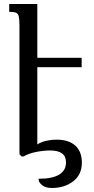

<svg xmlns="http://www.w3.org/2000/svg" viewBox="-20 -780 467 957"><path d="M387 -445H166V-60Q186 -73 211.5 -78.5Q237 -84 261 -84Q322 -84 355 -54.5Q388 -25 388 31Q388 91 344.5 124Q301 157 239 157Q208 157 190 143Q172 129 172 111Q309 111 309 29Q309 -30 230 -30Q199 -30 162 -23Q125 -16 97 0H88L77 -11V-654Q77 -684 73.5 -698.5Q70 -713 59 -717Q48 -721 26 -721V-760H166V-492H387Z"/></svg>

Font: Noto Serif Armenian Condensed Medium
Style: Regular
Weight: 500
Width: 3
Designer: Monotype Design Team
Foundry: Monotype Imaging Inc.
Version: Version 2.008; ttfautohint (v1.8.4.7-5d5b)